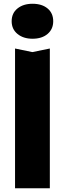

<svg xmlns="http://www.w3.org/2000/svg" viewBox="-20 -836 345 1021"><path d="M60 -578 152 -559 245 -578V165H60ZM153 -630Q104 -630 73 -655.5Q42 -681 42 -723Q42 -766 73 -791Q104 -816 153 -816Q203 -816 233 -791Q263 -766 263 -723Q263 -681 233 -655.5Q203 -630 153 -630Z"/></svg>

Font: Unbounded SemiBold
Style: Regular
Weight: 600
Designer: Luke Prowse, Jean-Baptiste Morizot, Fátima Lázaro, Florian Runge
Foundry: NaN
Version: Version 1.700